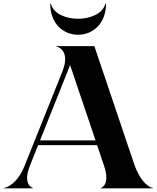

<svg xmlns="http://www.w3.org/2000/svg" viewBox="-79 -1033 860 1053"><path d="M-59 0H102V-2C100 -2 43 -19 85 -124L130 -237H453.5L491.5 -124.5C527.5 -17 475.5 -2 473 -2V0H760.5V-2C751.5 -2 695 -19 655 -138.5L438.5 -780H229.5V-778C233.5 -778 310 -759 263.5 -642L56 -124C14 -19 -49 -2 -59 -2ZM349.5 -842.5C432 -842.5 502.5 -905 502.5 -1013H499C483.5 -953 407.5 -930 349.5 -930C290 -930 215 -953 200 -1013H196.5C196.5 -905 266 -842.5 349.5 -842.5ZM140.5 -263 305.5 -676 445 -263Z"/></svg>

Font: Beautique Display Medium
Style: Bold
Weight: 900
Designer: Nhat-Quang Ngo
Version: Version 1.100;Glyphs 3.2.3 (3260)